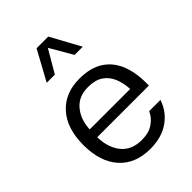

<svg xmlns="http://www.w3.org/2000/svg" viewBox="-226 -881 990 990"><g transform="rotate(-45 269.0 -386.0)"><path d="M123.1 -231.2H499.7Q502.8 -314.5 480 -377.2Q457.2 -439.9 405.8 -474.9Q354.3 -509.9 270.8 -509.9Q166.5 -509.9 105.2 -442.2Q44 -374.5 44 -252.6Q44 -131.1 104.9 -62.9Q165.8 5.4 274.6 5.4Q357.5 5.4 412.9 -33.3Q468.3 -72 489.8 -136.9H407.4Q393.9 -104.5 361.1 -81.4Q328.3 -58.2 276.9 -58.2Q202 -58.2 163.3 -106.3Q124.6 -154.5 123.1 -231.2ZM124.1 -287.1Q127.8 -358.2 166 -403Q204.2 -447.9 271.5 -447.9Q324.1 -447.9 355.4 -426.8Q386.7 -405.6 401.7 -369.3Q416.7 -332.9 419.4 -287.1ZM400.4 -613.9 311.7 -776.7H226.3L137.5 -613.9H196.9L269.1 -737.2L340.7 -613.9Z"/></g></svg>

Font: Estedad VF
Style: Regular
Weight: 100
Designer: Amin Abedi
Version: Version 7.3